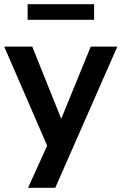

<svg xmlns="http://www.w3.org/2000/svg" viewBox="-24 -710 576 910"><path d="M109 180 211 -45V7L-4 -489H129L281 -110H251L406 -489H532L238 180ZM107 -616V-690H422V-616Z"/></svg>

Font: Nunito Sans 12pt ExtraLight 12pt
Style: Bold
Weight: 700
Version: Version 3.101;gftools[0.9.27]